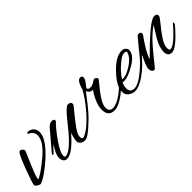

<svg xmlns="http://www.w3.org/2000/svg" viewBox="79 -1021 1650 1650"><g transform="rotate(-45 904.0 -196.0)"><path d="M271 -393Q301 -393 322 -373Q343 -353 343 -317Q343 -238 212 -119Q101 -19 33 3Q22 3 4 -9Q-14 -21 -14 -31Q-14 -53 34 -180Q82 -307 100 -322Q104 -326 113 -326Q122 -326 132 -316.5Q142 -307 143 -294Q143 -293 93.5 -178Q44 -63 47 -41Q90 -54 200.5 -146Q311 -238 311 -311Q311 -355 267 -375Q260 -378 260 -384Q260 -393 271 -393Z M581 6Q576 7 559.5 7Q543 7 526.5 -6Q510 -19 510 -39.5Q510 -60 517.5 -85Q525 -110 528 -123Q413 11 348 11Q307 11 303 -40Q303 -44 303 -47Q303 -90 355 -163Q326 -137 296 -103Q292 -99 286 -99Q282 -99 282 -104Q282 -109 291 -121L429 -283Q455 -313 482 -313Q509 -313 509 -295Q509 -288 503 -282Q463 -245 402.5 -159Q342 -73 342 -32Q342 -14 354 -14Q396 -14 476 -97Q504 -125 580 -220.5Q656 -316 680 -316Q716 -316 716 -288Q716 -278 674 -230Q617 -161 587 -117.5Q557 -74 557 -47Q557 -20 572 -20Q579 -20 588 -24Q657 -54 753 -164Q759 -171 765 -171Q771 -171 771 -164.5Q771 -158 764 -150Q721 -100 663 -49.5Q605 1 581 6Z M930 5Q855 5 855 -78Q855 -120 877 -170Q899 -220 925 -254Q920 -253 912 -253Q888 -253 872 -287L798 -191Q736 -114 726 -114Q721 -114 721 -118Q721 -128 738 -147Q825 -248 861 -318Q884 -405 919 -405Q942 -405 942 -385Q942 -365 917 -334L893 -302Q893 -281 924 -281Q942 -281 964 -294L990 -310Q992 -311 1000 -311Q1008 -311 1017 -301Q1026 -291 1023 -283L954 -196Q890 -114 890 -66.5Q890 -19 934 -19Q980 -19 1047 -68Q1087 -97 1120 -133Q1151 -169 1154 -169Q1161 -169 1161 -161.5Q1161 -154 1152 -144L1120 -108Q1093 -80 1060 -54Q981 5 930 5Z M1171 13Q1160 13 1151 10Q1087 -8 1087 -62Q1087 -132 1175 -224Q1263 -316 1333 -316Q1356 -316 1370.5 -303.5Q1385 -291 1385 -273Q1385 -217 1300.5 -166Q1216 -115 1163 -115Q1155 -115 1149 -117Q1134 -90 1134 -60Q1134 -8 1183.5 -8Q1233 -8 1312 -75Q1373 -124 1416 -179Q1425 -191 1431.5 -191Q1438 -191 1438 -185Q1438 -179 1430 -168Q1376 -97 1300 -42Q1224 13 1171 13ZM1360 -275Q1360 -287 1334.5 -287Q1309 -287 1262 -248Q1199 -196 1164 -139Q1170 -137 1177 -137Q1215 -137 1278.5 -177.5Q1342 -218 1358 -266Q1360 -271 1360 -275Z M1538 -316Q1565 -316 1565 -295Q1565 -289 1562 -283Q1472 -158 1454 -94Q1687 -327 1737 -327Q1742 -328 1746 -328Q1774 -328 1774 -303Q1774 -298 1772 -293Q1770 -288 1732 -239Q1688 -187 1657.5 -139Q1627 -91 1627 -59Q1627 -27 1641 -27Q1685 -27 1794 -148Q1796 -150 1801 -157Q1816 -175 1819 -175Q1822 -175 1822 -165Q1822 -155 1808 -139Q1684 2 1632 2Q1583 2 1583 -52Q1583 -106 1623 -176L1687 -280Q1619 -230 1566 -170.5Q1513 -111 1469.5 -55Q1426 1 1419 1Q1404 1 1395.5 -11.5Q1387 -24 1387 -42.5Q1387 -61 1400 -92Q1413 -123 1433 -167L1373 -104Q1351 -82 1345.5 -82Q1340 -82 1340 -88.5Q1340 -95 1348 -103Q1385 -140 1412 -174Q1438 -208 1519 -304Q1528 -316 1538 -316Z"/></g></svg>

Font: Alex Brush
Style: Regular
Weight: 400
Designer: Robert E. Leuschke
Foundry: Robert E. Leuschke
Version: Version 1.003